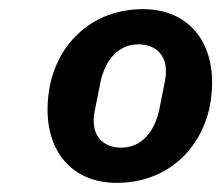

<svg xmlns="http://www.w3.org/2000/svg" viewBox="-20 -724 484 420"><path d="M235 -324C346 -324 420 -398 439 -492C442 -508 444 -526 444 -543C444 -644 383 -704 293 -704C182 -704 108 -630 89 -536C86 -520 84 -502 84 -485C84 -384 145 -324 235 -324ZM245 -401C210 -401 185 -422 185 -459C185 -464 185 -470 187 -480L199 -541C210 -596 241 -627 283 -627C318 -627 343 -606 343 -569C343 -564 343 -558 341 -548L329 -487C318 -432 287 -401 245 -401Z"/></svg>

Font: Braiins Sans
Style: Bold Italic
Weight: 700
Italic angle: -11.31°
Designer: Mike Abbink, Paul van der Laan, Pieter van Rosmalen, Jiri Chlebus, Lubos Buracinsky
Foundry: Bold Monday, Sudetype
Version: Version 1.000;hotconv 1.0.109;makeotfexe 2.5.65596